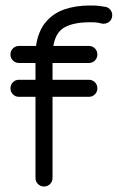

<svg xmlns="http://www.w3.org/2000/svg" viewBox="-20 -679 428 698"><path d="M171 -32Q171 -19 162 -10Q153 -1 140 -1Q127 -1 118 -10Q109 -19 109 -32V-327H49Q36 -327 27 -336Q18 -345 18 -358Q18 -371 27 -380Q36 -389 49 -389H109V-450H49Q36 -450 27 -459Q18 -468 18 -481Q18 -494 27 -503Q36 -512 49 -512H111Q119 -567 147 -599.5Q175 -632 216 -645.5Q257 -659 305 -659H316Q329 -659 340.5 -657.5Q352 -656 364 -654Q374 -652 381 -643.5Q388 -635 388 -624Q388 -608 376.5 -599.5Q365 -591 351 -593Q334 -598 316 -598H305Q249 -598 215.5 -580Q182 -562 174 -512H303Q316 -512 325 -503Q334 -494 334 -481Q334 -468 325 -459Q316 -450 303 -450H171V-389H303Q316 -389 325 -380Q334 -371 334 -358Q334 -345 325 -336Q316 -327 303 -327H171Z"/></svg>

Font: Libertine Sup Medium
Style: Regular
Weight: 500
Designer: Bastien Sozeau
Foundry: NBR — Bastien Sozeau
Version: Version 2.003; ttfautohint (v1.8.4.7-5d5b);gftools[0.9.33]